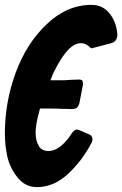

<svg xmlns="http://www.w3.org/2000/svg" viewBox="-41 -765 501 787"><path d="M169 -320H123Q105 -258 105 -222Q105 -188 118 -167L117 -168Q129 -146 158 -146Q201 -146 245 -206L250 -214Q262 -234 275 -234Q277 -234 283 -232L323 -215Q338 -209 338 -194Q338 -186 335 -181Q296 -106 237.5 -52Q179 2 111 2Q62 2 30.5 -38Q-1 -78 -11 -123.5Q-21 -169 -21 -217Q-21 -347 23.5 -467.5Q68 -588 151 -666.5Q234 -745 334 -745Q380 -745 408 -710Q436 -675 440 -625Q440 -594 414 -588H415L335 -567Q331 -567 321 -577Q308 -588 290 -588Q239 -588 183 -476V-477Q176 -463 166 -436H216Q229 -436 253 -438L285 -439Q295 -438 297 -433.5Q299 -429 299 -418L285 -345Q280 -318 256 -318L209 -319Q194 -320 169 -320Z"/></svg>

Font: Bangerz Fix
Style: Regular
Weight: 400
Designer: vernon adams
Foundry: Vernon Adams
Version: Version 2.10;December 28, 2023;FontCreator 13.0.0.2683 64-bi